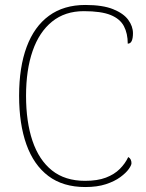

<svg xmlns="http://www.w3.org/2000/svg" viewBox="-20 -744 590 774"><path d="M324 10Q234 10 175 -34.5Q116 -79 86.5 -161.5Q57 -244 57 -358Q57 -473 87.5 -555Q118 -637 177.5 -680.5Q237 -724 324 -724Q394 -724 436 -707Q478 -690 497 -664Q516 -638 516 -610Q516 -590 511 -579Q506 -568 495 -568Q495 -609 479.5 -638.5Q464 -668 426 -683.5Q388 -699 318 -699Q242 -699 190 -657Q138 -615 111.5 -538.5Q85 -462 85 -358Q85 -253 111 -176Q137 -99 189.5 -57Q242 -15 323 -15Q373 -15 407 -28Q441 -41 463 -63Q485 -85 497 -111Q504 -107 507 -100.5Q510 -94 510 -86Q510 -78 499 -62.5Q488 -47 465 -30Q442 -13 407 -1.5Q372 10 324 10Z"/></svg>

Font: Noto Serif Lao Thin
Style: Regular
Weight: 250
Designer: Monotype Design Team
Foundry: Monotype Imaging Inc.
Version: Version 2.003